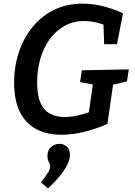

<svg xmlns="http://www.w3.org/2000/svg" viewBox="-20 -733 746 1060"><path d="M319 11Q240 11 181.5 -19.5Q123 -50 90.5 -113.5Q58 -177 58 -278Q58 -367 84.5 -446Q111 -525 160.5 -585Q210 -645 279.5 -679Q349 -713 435 -713Q490 -713 545.5 -699.5Q601 -686 659 -660L626 -489H555L551 -607L570 -589Q536 -604 504 -610.5Q472 -617 444 -617Q385 -617 337 -590.5Q289 -564 255 -517.5Q221 -471 203 -409.5Q185 -348 185 -277Q185 -208 203 -166.5Q221 -125 255 -106Q289 -87 337 -87Q370 -87 406.5 -95Q443 -103 483 -117L467 -88L495 -284L512 -263L422 -280L432 -345L691 -350L681 -284L592 -262L607 -284L573 -49Q503 -18 438.5 -3.5Q374 11 319 11ZM245 307 206 274Q233 239 245 219.5Q257 200 257 187Q257 173 249.5 161Q242 149 242 128Q242 95 263 78Q284 61 308 61Q330 61 348 75.5Q366 90 366 122Q366 143 354.5 170Q343 197 316.5 231Q290 265 245 307Z"/></svg>

Font: Bitter Thin SemiBold
Style: Italic
Weight: 600
Italic angle: -9°
Version: Version 2.002